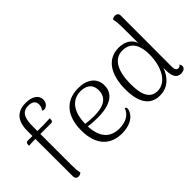

<svg xmlns="http://www.w3.org/2000/svg" viewBox="-84 -1169 1610 1610"><g transform="rotate(-45 721.5 -364.0)"><path d="M263 -741C132 -741 107 -645 107 -565V-504H48C39 -504 31 -497 30 -485L29 -466C42 -468 76 -469 89 -469H107L108 -25C108 -3 121 10 141 10C157 10 168 3 175 -4C168 -28 166 -66 166 -103V-469H297C306 -469 313 -476 314 -488L315 -507C305 -506 256 -504 246 -504H166V-556C166 -632 176 -709 261 -709C303 -709 334 -694 334 -652C334 -637 331 -619 315 -598C319 -593 327 -591 336 -591C358 -591 388 -614 388 -656C388 -711 335 -741 263 -741Z M820 -123C801 -61 738 -32 667 -32C577 -32 499 -80 492 -233C527 -227 562 -225 604 -225C750 -225 835 -276 835 -376C835 -468 764 -517 661 -517C509 -517 429 -413 429 -248C429 -76 515 13 655 13C736 13 803 -17 828 -76C841 -107 832 -118 820 -123ZM658 -485C713 -485 772 -462 772 -382C772 -289 698 -256 591 -256C560 -256 523 -259 492 -263C494 -411 561 -485 658 -485Z M1402 -57C1395 -42 1383 -40 1375 -40C1356 -40 1344 -54 1344 -91L1345 -694C1345 -717 1330 -729 1310 -729C1292 -729 1281 -721 1275 -715C1283 -688 1285 -649 1285 -597L1286 -430C1265 -485 1214 -517 1142 -517C1007 -517 934 -407 934 -227C934 -130 958 13 1103 13C1198 13 1257 -48 1288 -131V-100C1288 -31 1310 8 1359 8C1390 8 1412 -7 1412 -29C1412 -37 1409 -47 1402 -57ZM1116 -28C1010 -28 997 -142 997 -229C997 -396 1054 -478 1147 -478C1260 -478 1285 -381 1285 -296C1285 -147 1221 -28 1116 -28Z"/></g></svg>

Font: Arima Koshi Light
Style: Regular
Weight: 300
Designer: Joana Correia and Natanael Gama
Foundry: NDISCOVER
Version: Version 1.019;PS 001.019;hotconv 1.0.88;makeotf.lib2.5.64775